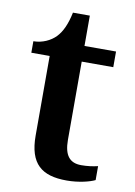

<svg xmlns="http://www.w3.org/2000/svg" viewBox="-78 -712 542 773"><g transform="rotate(10 192.5 -325.0)"><path d="M249 10C299 10 344 -2 364 -12V-69C343 -64 321 -61 296 -61C249 -61 226 -89 226 -152V-472H355V-536H226V-660H157C147 -612 132 -579 111 -557C90 -535 56 -519 20 -519V-472H95V-147C95 -31 147 10 249 10Z"/></g></svg>

Font: Noto Serif Lao SemiBold
Style: Regular
Weight: 600
Designer: Monotype Design Team
Foundry: Monotype Imaging Inc.
Version: Version 2.003